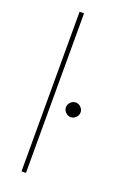

<svg xmlns="http://www.w3.org/2000/svg" viewBox="-141 -767 533 814"><g transform="rotate(20 125.5 -360.0)"><path d="M70 0V-720H90V0ZM187 -287Q174 -287 164 -297Q154 -307 154 -320Q154 -333 164 -343Q174 -353 187 -353Q200 -353 210 -343Q220 -333 220 -320Q220 -307 210 -297Q200 -287 187 -287Z"/></g></svg>

Font: DM Sans 20pt Thin
Style: Regular
Weight: 250
Version: Version 4.004;gftools[0.9.30]